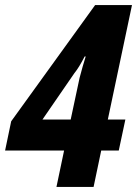

<svg xmlns="http://www.w3.org/2000/svg" viewBox="-30 -735 539 755"><path d="M192 0 222 -143H-10L14 -258L344 -715H489L394 -265H463L437 -143H368L338 0ZM137 -265H248L283 -429Q288 -448 295 -473Q302 -498 307 -513H303Q291 -490 281.5 -474.5Q272 -459 263 -448Z"/></svg>

Font: Noto Sans Condensed ExtraBold
Style: Italic
Weight: 800
Width: 3
Italic angle: -12°
Designer: Monotype Design Team
Foundry: Monotype Imaging Inc.
Version: Version 2.013; ttfautohint (v1.8.4.7-5d5b)